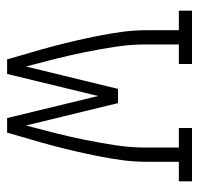

<svg xmlns="http://www.w3.org/2000/svg" viewBox="-30 -530 560 540"><g transform="rotate(90 250.0 -260.0)"><path d="M147 0Q138 -32 128.5 -64Q119 -96 110.5 -128Q102 -160 94.5 -192.5Q87 -225 80.5 -258Q74 -291 69.5 -324Q65 -357 65 -390V-483H10V-520H160V-483H105V-390Q105 -347 111.5 -304.5Q118 -262 126.5 -220Q135 -178 145.5 -136Q156 -94 167 -53L230 -312H270L333 -53Q344 -94 354.5 -136Q365 -178 373.5 -220Q382 -262 388.5 -304.5Q395 -347 395 -390V-483H340V-520H490V-483H435V-390Q435 -357 430.5 -324Q426 -291 419.5 -258Q413 -225 405.5 -192.5Q398 -160 389.5 -128Q381 -96 371.5 -64Q362 -32 353 0H312L250 -256L188 0Z"/></g></svg>

Font: Iosevka Curly Slab Extralight
Style: Regular
Weight: 200
Monospace: yes
Designer: Belleve Invis
Foundry: Belleve Invis
Version: Version 22.1.2; ttfautohint (v1.8.4)